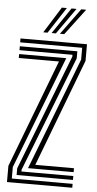

<svg xmlns="http://www.w3.org/2000/svg" viewBox="-64 -1028 538 1065"><g transform="rotate(5 205.0 -495.0)"><path d="M126.6 -86.9 367.7 -712.3V-778.3H22.5V-800H392.7V-707.6L165.3 -108.7H380.7V-86.9ZM17.1 0V-90.2L246.1 -691.3H22.5V-713.1H284.9L42.1 -85.8V-21.7H380.7V0ZM67 -43.5V-80.9L317.6 -724.4V-734.8H22.5V-756.5H342.7V-717L91.8 -75.1V-65.2H380.7V-43.5ZM145.2 -845 236.1 -990.3H263.9L169.1 -845ZM238 -845 344 -990.3H371.7L262 -845ZM191.7 -845 290.1 -990.3H317.8L215.4 -845Z"/></g></svg>

Font: Big Shoulders Inline Thin
Style: Regular
Weight: 100
Designer: Patric King
Foundry: XO Type Co
Version: Version 2.002